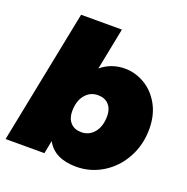

<svg xmlns="http://www.w3.org/2000/svg" viewBox="-138 -866 971 999"><g transform="rotate(20 347.5 -366.0)"><path d="M680 -304Q680 -216 640.5 -144Q601 -72 534 -31Q467 10 389 10Q268 10 224 -72L210 0H-5L143 -742H369L323 -510Q379 -557 455 -557Q511 -557 563 -527Q615 -497 647.5 -439.5Q680 -382 680 -304ZM451 -293Q451 -332 429.5 -355.5Q408 -379 370 -379Q326 -379 298.5 -345Q271 -311 271 -254Q271 -215 292.5 -191.5Q314 -168 352 -168Q396 -168 423.5 -202Q451 -236 451 -293Z"/></g></svg>

Font: Montserrat Alternates Black
Style: Italic
Weight: 900
Italic angle: -11.3°
Designer: Julieta Ulanovsky
Foundry: Julieta Ulanovsky
Version: Version 7.200